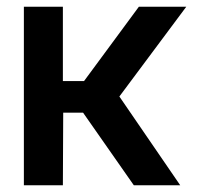

<svg xmlns="http://www.w3.org/2000/svg" viewBox="-20 -551 590 571"><path d="M51 0V-531H167V-310H230L393 -531H534L335 -264L516 0H378L227 -216H168L167 0Z"/></svg>

Font: Exo
Style: DemiBold
Weight: 600
Designer: Natanael Gama
Version: Version 1.00